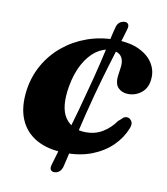

<svg xmlns="http://www.w3.org/2000/svg" viewBox="-75 -625 674 773"><g transform="rotate(10 262.0 -238.5)"><path d="M517.9 -352.4Q515.2 -316.7 491.5 -297.1Q467.9 -277.5 437 -277.5Q411.5 -277.5 395.6 -293.4Q379.7 -309.3 384.4 -345.3L388.3 -373.4Q391.8 -395.4 387.1 -410Q382.4 -424.7 369.9 -432.3Q357.3 -439.8 336.6 -439.8Q306.9 -439.8 278.4 -419.5Q250 -399.2 228.4 -360.5Q206.8 -321.9 197 -266.7Q181.9 -179.6 210.2 -137.9Q238.5 -96.2 296.4 -96.2Q334.3 -96.2 364.3 -114.6Q394.4 -133 415.8 -163.5Q424.8 -170.7 431.5 -177.6Q438.3 -184.5 449.8 -184.5Q459.9 -184.1 467.6 -172.9Q475.4 -161.7 467.2 -142.2Q451.3 -101.8 418.5 -69.5Q385.7 -37.3 338.4 -18.6Q291.1 0.1 231.2 0.1Q159.7 0.1 111.4 -26.6Q63.2 -53.3 42.6 -103.4Q21.9 -153.5 32.1 -224.4Q40.3 -280.4 67.4 -327.7Q94.5 -375.1 136.9 -410Q179.3 -444.9 233 -464.2Q286.6 -483.6 347.4 -483.6Q407.8 -483.6 446.9 -464.7Q486 -445.9 503.8 -415.9Q521.7 -386 517.9 -352.4ZM304.5 -251.4Q292.3 -205.7 282.4 -166.1Q272.6 -126.5 264.9 -92.6Q257.3 -58.7 251 -30.6Q244.8 -2.5 239.9 19.6Q235 41.7 230.7 57.8Q226.6 70.4 218.2 77.2Q209.9 84.1 198.2 84.1Q188.2 84.1 183.5 77.4Q178.9 70.8 183.1 56.3Q186.8 43.4 191.8 26.3Q196.9 9.1 203.3 -12.3Q209.8 -33.7 217.4 -59.6Q225.1 -85.4 233.8 -115.1Q242.6 -144.8 252.1 -179Q261.6 -213.2 271.5 -251.4Q281 -286.3 289 -317.3Q297.1 -348.4 303.5 -375.9Q309.9 -403.4 315.3 -427Q320.8 -450.6 325.1 -470.5Q329.4 -490.4 333.2 -506.6Q337.1 -522.8 340.4 -534.9Q344.1 -547.6 353.1 -554.3Q362.2 -561.1 373.8 -561.1Q383.2 -561.1 387.7 -554.3Q392.2 -547.6 388.1 -533.4Q384.8 -521.3 379.9 -505.4Q375.1 -489.5 368.9 -469.8Q362.7 -450.2 355.5 -426.6Q348.3 -403 340 -375.7Q331.7 -348.4 322.8 -317.3Q314 -286.3 304.5 -251.4Z"/></g></svg>

Font: Fraunces
Style: Italic
Weight: 900
Italic angle: -16°
Version: Version 1.000;[0bf87f6ff]